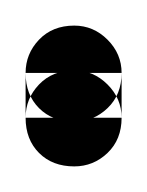

<svg xmlns="http://www.w3.org/2000/svg" viewBox="-20 -95 115 150"><path d="M0 -38H75V-3H0ZM38 -75Q21 -75 10.5 -64Q0 -53 0 -38Q0 -21 10.5 -10.5Q21 0 38 0Q53 0 64 -10.5Q75 -21 75 -38Q75 -53 64 -64Q53 -75 38 -75ZM38 -40Q21 -40 10.5 -29Q0 -18 0 -3Q0 14 10.5 24.5Q21 35 38 35Q53 35 64 24.5Q75 14 75 -3Q75 -18 64 -29Q53 -40 38 -40Z"/></svg>

Font: Wavefont Medium
Style: Regular
Weight: 500
Version: Version 3.004;gftools[0.9.33]